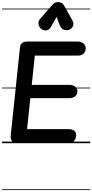

<svg xmlns="http://www.w3.org/2000/svg" viewBox="-25 -1414 911 1896"><path d="M142 0Q107 0 92.2 -22.2Q77.5 -44.5 81 -76.5L172 -944Q175 -976.5 194.5 -990.2Q214 -1004 250 -1004H740.5Q776.5 -1004 798.8 -985Q821 -966 821 -936.5Q821 -906 801 -885.5Q781 -865 747 -865H319L288.5 -576H658.5Q694 -576 716.5 -558.8Q739 -541.5 739 -511Q739 -483.5 718 -464.2Q697 -445 660 -445H274.5L242.5 -139H649.5Q686.5 -139 707 -123.5Q727.5 -108 727.5 -80.5Q727.5 -50.5 708.8 -25.2Q690 0 656 0ZM142 0Q107 0 92.2 -22.2Q77.5 -44.5 81 -76.5L172 -944Q175 -976.5 194.5 -990.2Q214 -1004 250 -1004H740.5Q776.5 -1004 798.8 -985Q821 -966 821 -936.5Q821 -906 801 -885.5Q781 -865 747 -865H319L288.5 -576H658.5Q694 -576 716.5 -558.8Q739 -541.5 739 -511Q739 -483.5 718 -464.2Q697 -445 660 -445H274.5L242.5 -139H649.5Q686.5 -139 707 -123.5Q727.5 -108 727.5 -80.5Q727.5 -50.5 708.8 -25.2Q690 0 656 0ZM653.5 -1119Q626.5 -1111 601.8 -1122.5Q577 -1134 567.5 -1159L534 -1247.5L480 -1151.5Q460 -1115 430 -1113.8Q400 -1112.5 378.5 -1131.5Q358 -1151 355 -1178.5Q352 -1206 370.5 -1227L495 -1369.5Q506 -1382 519.8 -1387.8Q533.5 -1393.5 547.5 -1393.5Q564.5 -1393.5 580.2 -1386.5Q596 -1379.5 606.5 -1361L688 -1216.5Q708.5 -1180 694.8 -1153.8Q681 -1127.5 653.5 -1119ZM-5 455H866V463H-5ZM-5 -16H866V0H-5ZM-5 -549H866V-541H-5ZM-5 -1329H866V-1321H-5Z"/></svg>

Font: Edu SA Dotted Guide
Style: Regular
Weight: 400
Designer: Tina and Corey Anderson, Eben Sorkin, Mirko Velimirovic
Foundry: Google for Education
Version: Version 2.000